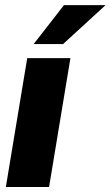

<svg xmlns="http://www.w3.org/2000/svg" viewBox="-20 -748 442 768"><path d="M3.4 0 88.9 -515.6H261.7L176.3 0ZM114.7 -571.8 235.8 -727.5H402.3L232.4 -571.8Z"/></svg>

Font: Inter Display Extra Bold
Style: Italic
Weight: 800
Italic angle: -9.39999°
Designer: Rasmus Andersson
Foundry: rsms
Version: Version 4.000;git-4fc901f